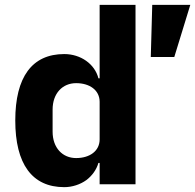

<svg xmlns="http://www.w3.org/2000/svg" viewBox="-20 -760 805 792"><path d="M391 -88H386C378 -60 360 -35 336 -17C311 1 278 12 245 12C112 12 43 -84 43 -263C43 -442 112 -537 245 -537C313 -537 371 -496 386 -437H391V-740H539V0H391ZM294 -108C350 -108 391 -137 391 -185V-340C391 -388 350 -417 294 -417C238 -417 197 -375 197 -308V-217C197 -150 238 -108 294 -108ZM699 -525H602L608 -740H765Z"/></svg>

Font: Plexus Sans Bold
Style: Regular
Weight: 700
Version: Version 2.001;PS 002.001;hotconv 1.0.70;makeotf.lib2.5.58329